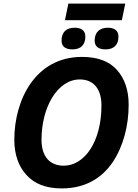

<svg xmlns="http://www.w3.org/2000/svg" viewBox="-20 -1043 770 1073"><path d="M325 10C456 10 549 -47 610 -137C670 -227 699 -342 699 -458C699 -539 677 -603 634 -652C590 -701 525 -725 438 -725C178 -725 60 -485 60 -262C60 -180 83 -114 128 -65C173 -15 238 10 325 10ZM336 -117C259 -117 212 -167 212 -262C212 -445 302 -599 426 -599C506 -599 547 -542 547 -454C547 -250 452 -117 336 -117ZM661 -930 680 -1023H362L343 -930ZM385 -767C434 -767 457 -795 457 -839C457 -876 429 -888 397 -888C350 -888 324 -863 324 -816C324 -780 350 -767 385 -767ZM570 -767C619 -767 642 -795 642 -839C642 -876 614 -888 582 -888C537 -888 509 -863 509 -816C509 -780 535 -767 570 -767Z"/></svg>

Font: BC Sans
Style: Bold Italic
Weight: 700
Italic angle: -12°
Designer: Monotype Design Team
Province of B.C.
Foundry: Monotype Imaging Inc.
Version: Version 2.000;GOOG;noto-source:20170915:90ef993387c0